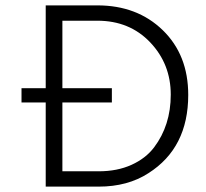

<svg xmlns="http://www.w3.org/2000/svg" viewBox="-20 -694 765 714"><path d="M396 -313H212V-57H347Q416 -57 469 -81Q522 -105 553 -146Q615 -228 615 -342Q615 -456 538.5 -536.5Q462 -617 342 -617H212V-366H396ZM347 0H150V-313H60V-366H150V-674H342Q490 -674 585 -582Q680 -490 680 -341Q680 -144 532 -50Q455 0 347 0Z"/></svg>

Font: Hind Mysuru Light
Style: Regular
Weight: 300
Designer: Manushi Parikh, Hitesh Malaviya
Foundry: Indian Type Foundry
Version: Version 0.703;PS 1.0;hotconv 1.0.86;makeotf.lib2.5.63406